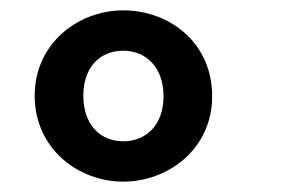

<svg xmlns="http://www.w3.org/2000/svg" viewBox="-20 -726 562 371"><path d="M218 -375C306 -375 390 -439 390 -540C390 -643 308 -706 218 -706C131 -706 47 -642 47 -541C47 -439 131 -375 218 -375ZM218 -453C173 -453 141 -486 141 -541C141 -596 173 -628 218 -628C263 -628 296 -595 296 -540C296 -485 263 -453 218 -453Z"/></svg>

Font: Fira Sans Medium
Style: Regular
Weight: 500
Designer: Carrois Corporate & Edenspiekermann AG
Foundry: Carrois Corporate GbR & Edenspiekermann AG
Version: Version 4.203